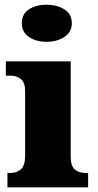

<svg xmlns="http://www.w3.org/2000/svg" viewBox="-20 -797 416 817"><path d="M178.7 -619.1Q133.8 -619.1 103.3 -639.6Q72.8 -660.2 72.8 -698.2Q72.8 -737.8 103.3 -757.3Q133.8 -776.9 178.7 -776.9Q221.7 -776.9 253.7 -757.3Q285.6 -737.8 285.6 -698.2Q285.6 -660.2 253.7 -639.6Q221.7 -619.1 178.7 -619.1ZM355 -61V0H11.7V-61H23.9Q51.8 -61 69.3 -76.9Q86.9 -92.8 86.9 -134.8V-409.2Q86.9 -445.8 68.8 -460.4Q50.8 -475.1 23.9 -475.1H4.9V-536.1H280.8V-130.9Q280.8 -90.8 298.3 -75.9Q315.9 -61 343.8 -61Z"/></svg>

Font: Koh Santepheap Black
Style: Regular
Weight: 900
Designer: Danh Hong
Version: Version 2.002; ttfautohint (v1.8.3)